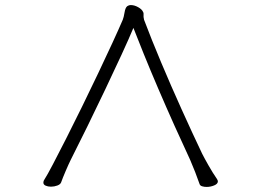

<svg xmlns="http://www.w3.org/2000/svg" viewBox="-20 -730 1040 757"><path d="M546 -663V-670Q546 -673 546 -676.5Q546 -680 544 -683Q540 -693 525 -701.5Q510 -710 496 -710Q488 -710 481 -705Q474 -699 471 -680.5Q468 -662 464 -652Q449 -617 423.5 -561.5Q398 -506 367 -441Q336 -376 303.5 -309.5Q271 -243 241 -184Q211 -125 188.5 -82Q166 -39 155 -22Q151 -17 151 -10Q151 -2 160 2Q169 6 181 6Q194 6 206 1.5Q218 -3 221 -11Q227 -28 239 -56Q251 -84 259 -100Q289 -159 324.5 -231.5Q360 -304 395 -377.5Q430 -451 459.5 -515Q489 -579 506 -620Q521 -581 546.5 -518Q572 -455 603.5 -381.5Q635 -308 668 -234.5Q701 -161 730 -99Q738 -81 749.5 -51.5Q761 -22 767 -4Q769 2 777 4.5Q785 7 795 7Q810 7 824.5 1Q839 -5 839 -15Q839 -17 838 -19.5Q837 -22 835 -25Q819 -48 802 -78Q785 -108 777 -124Q738 -206 696 -299Q654 -392 615.5 -483.5Q577 -575 548 -652Q546 -660 546 -663Z"/></svg>

Font: Klee One
Style: Regular
Weight: 400
Designer: Fontworks Inc.
Foundry: Fontworks Inc.
Version: Version 1.100